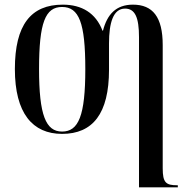

<svg xmlns="http://www.w3.org/2000/svg" viewBox="-20 -566 805 826"><path d="M578 -406V240H745V231H742C694 231 680 220 680 158V-372C680 -493 637 -546 552 -546C479 -546 441 -504 423 -434H421C392 -510 332 -546 250 -546C113 -546 44 -459 44 -269C44 -79 120 10 247 10C379 10 449 -77 449 -266V-379C449 -468 467 -529 518 -529C561 -529 578 -491 578 -406ZM247 0C177 0 148 -71 148 -269C148 -469 175 -536 247 -536C320 -536 347 -468 347 -269C347 -68 318 0 247 0Z"/></svg>

Font: Noto Serif Display Condensed Medium
Style: Regular
Weight: 500
Width: 3
Designer: Monotype Design Team
Foundry: Monotype Imaging Inc.
Version: Version 2.009